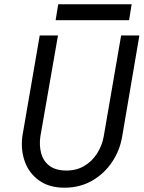

<svg xmlns="http://www.w3.org/2000/svg" viewBox="-20 -865 669 894"><path d="M239 -771 251 -845H593L581 -771ZM165 -700H250L168 -230Q162 -188 171.5 -152Q181 -116 209 -94Q237 -72 285 -71Q334 -70 371 -91.5Q408 -113 431.5 -149.5Q455 -186 463 -230L544 -700H629L549 -230Q538 -164 501.5 -110Q465 -56 408.5 -23.5Q352 9 280 9Q210 9 163 -24Q116 -57 96 -111.5Q76 -166 84 -230Z"/></svg>

Font: Von Book
Style: Italic
Weight: 400
Version: Version 4.000; ttfautohint (v1.8.4.7-5d5b)